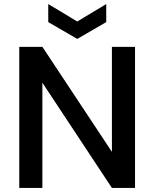

<svg xmlns="http://www.w3.org/2000/svg" viewBox="-20 -927 761 947"><path d="M504 -818 361 -735 218 -818V-907L361 -821L504 -907ZM646 0H532L189 -519V0H75V-696H189L532 -178V-696H646Z"/></svg>

Font: Fz Poppins Med
Style: Regular
Weight: 500
Designer: Ninad Kale (Devanagari), Jonny Pinhorn (Latin)
Foundry: Indian Type Foundry
Version: Vit hóa bi Vntype.Com & FontZin.Com